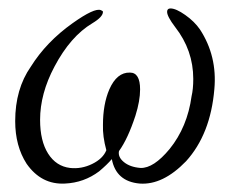

<svg xmlns="http://www.w3.org/2000/svg" viewBox="-20 -425 547 455"><path d="M488 -214Q479 -107 421 -43Q366 14 311 10Q255 5 245 -48Q234 -35 215 -19Q179 8 134 10Q78 13 43 -37Q16 -79 16 -138Q16 -214 53 -267Q90 -326 152 -370Q204 -407 219 -401Q224 -399 224 -397Q224 -385 199 -370Q147 -339 109 -267Q75 -203 75 -141Q75 -91 94 -61Q113 -31 146 -27Q173 -24 198.5 -36.5Q224 -49 232 -69Q223 -102 224 -129Q224 -178 239 -213Q257 -254 288 -253Q312 -253 312 -213Q312 -186 301 -151Q283 -96 262 -67Q259 -53 273.5 -41Q288 -29 313 -27Q344 -26 382 -72Q424 -124 434 -197Q438 -214 438 -238Q438 -306 395 -361Q376 -386 376 -397Q376 -405 384 -405Q397 -405 419 -389.5Q441 -374 454 -355Q495 -292 488 -214Z"/></svg>

Font: GFS Solomos
Style: Regular
Weight: 400
Designer: George D. Matthiopoulos
Foundry: George D. Matthiopoulos
Version: Version 1.000